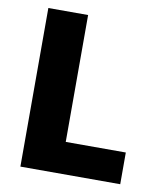

<svg xmlns="http://www.w3.org/2000/svg" viewBox="-80 -771 733 836"><g transform="rotate(10 287.0 -352.5)"><path d="M242.1 -703.1H66.3V-1.9H507.7V-142.1H242.1Z"/></g></svg>

Font: Hussar
Style: BdWide
Weight: 700
Foundry: Cannot Into Space Fonts
Version: Version 2.00